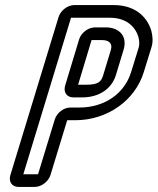

<svg xmlns="http://www.w3.org/2000/svg" viewBox="-20 -712 622 757"><path d="M196 -241 130 -25H72L260 -642H413C475 -642 513 -610 526 -565C530 -548 530 -536 527 -525L497 -428C472 -346 396 -288 292 -288H257C231 -288 204 -267 196 -241ZM211 -645 21 -22C13 4 27 25 53 25H117C143 25 171 4 179 -22L245 -238H277C403 -238 513 -316 547 -428L577 -525C584 -548 582 -568 577 -589C560 -649 509 -692 429 -692H273C247 -692 219 -671 211 -645ZM292 -557 237 -375C229 -349 243 -328 269 -328H304C370 -328 420 -361 437 -416L467 -515C484 -570 449 -604 398 -604H354C328 -604 300 -583 292 -557ZM320 -378H288L341 -554H382C413 -554 424 -538 417 -515L387 -416C379 -391 370 -378 320 -378Z"/></svg>

Font: DIN Rundschrift
Style: MittelKontKu
Weight: 400
Version: Version 1.027